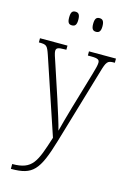

<svg xmlns="http://www.w3.org/2000/svg" viewBox="-143 -806 749 1113"><g transform="rotate(15 231.5 -249.5)"><path d="M311 -656C328 -656 339 -665 339 -696C339 -729 328 -738 311 -738C293 -738 283 -729 283 -696C283 -665 293 -656 311 -656ZM166 -656C184 -656 194 -665 194 -696C194 -729 184 -738 166 -738C148 -738 139 -729 139 -696C139 -665 148 -656 166 -656ZM40 210V239H43C170 239 205 201 261 12L394 -438C413 -504 419 -511 459 -511H463V-536H301V-511H320C364 -511 371 -503 371 -486C371 -471 364 -447 356 -419L290 -195C273 -134 258 -84 249 -46C240 -84 218 -151 195 -223L132 -414C119 -452 111 -475 111 -487C111 -505 120 -511 163 -511H172V-536H7V-511H9C54 -511 58 -506 76 -454L229 2C180 156 162 210 40 210Z"/></g></svg>

Font: Noto Serif Georgian Condensed ExtraLight
Style: Regular
Weight: 200
Width: 3
Designer: Monotype Design Team, Akaki Razmadze
Foundry: Google LLC
Version: Version 2.003